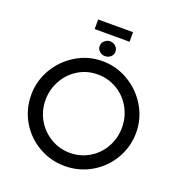

<svg xmlns="http://www.w3.org/2000/svg" viewBox="-169 -1122 1194 1272"><g transform="rotate(20 428.0 -486.0)"><path d="M427.7 -731.4Q526.4 -731.4 611.8 -680.7Q697.3 -629.9 747.6 -544.9Q797.9 -460 797.9 -361.3Q797.9 -261.7 748 -176.3Q698.2 -90.8 612.8 -41.5Q527.3 7.8 427.7 7.8Q328.1 7.8 243.2 -41Q158.2 -89.8 108.4 -174.3Q58.6 -258.8 58.6 -361.3Q58.6 -460 108.9 -544.9Q159.2 -629.9 243.7 -680.7Q328.1 -731.4 427.7 -731.4ZM429.7 -85.9Q503.9 -85.9 565.4 -122.6Q627 -159.2 662.6 -222.7Q698.2 -286.1 698.2 -361.3Q698.2 -436.5 662.1 -500.5Q626 -564.5 564 -601.1Q502 -637.7 427.7 -637.7Q353.5 -637.7 292 -600.6Q230.5 -563.5 194.8 -499Q159.2 -434.6 159.2 -360.4Q159.2 -286.1 195.3 -223.1Q231.4 -160.2 293.9 -123Q356.4 -85.9 429.7 -85.9ZM429.7 -872.1Q452.1 -872.1 468.8 -856.9Q485.4 -841.8 485.4 -819.3Q485.4 -796.9 468.8 -782.2Q452.1 -767.6 429.7 -767.6Q407.2 -767.6 390.6 -782.7Q374 -797.9 374 -819.3Q374 -841.8 391.1 -856.9Q408.2 -872.1 429.7 -872.1ZM550.8 -980.5V-913.1H304.7V-980.5Z"/></g></svg>

Font: Josefin Sans CFJ
Style: Regular
Weight: 400
Designer: Santiago Orozco
Foundry: Typemade
Version: Version 2.000